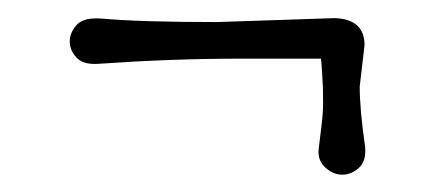

<svg xmlns="http://www.w3.org/2000/svg" viewBox="-20 -261 487 215"><path d="M222.7 -236.3 354.5 -240.7Q388.2 -239.7 388.2 -210.4L382.8 -164.1Q382.8 -138.7 388.7 -97.7Q390.6 -81.1 382.1 -73.2Q373.5 -65.4 363.3 -65.4Q353 -65.4 344.2 -73.5Q335.4 -81.5 336.9 -94.5Q338.4 -107.4 340.1 -121.1Q341.8 -134.8 341.8 -145.5Q341.8 -156.2 341.6 -163.1Q341.3 -169.9 340.8 -177.7Q340.3 -185.5 339.8 -192.4Q339.4 -193.8 339.4 -195.3H247.1Q172.4 -195.3 89.4 -189.5Q73.2 -188.5 65.7 -196.5Q58.1 -204.6 58.1 -214.6Q58.1 -224.6 65.9 -233.2Q73.7 -241.7 93.8 -240.2Q137.2 -236.3 222.7 -236.3Z"/></svg>

Font: Pompiere
Style: Regular
Weight: 400
Designer: Karolina Lach
Foundry: Sorkin Type Co.
Version: Version 1.002